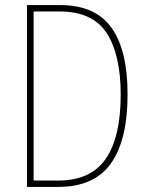

<svg xmlns="http://www.w3.org/2000/svg" viewBox="-20 -734 578 754"><path d="M481 -364Q481 -184 415.5 -92Q350 0 209 0H86V-714H217Q354 -714 417.5 -625.5Q481 -537 481 -364ZM454 -362Q454 -519 399 -604Q344 -689 213 -689H112V-25H209Q336 -25 395 -110Q454 -195 454 -362Z"/></svg>

Font: Noto Sans Gurmukhi UI Condensed Thin
Style: Regular
Weight: 100
Width: 3
Designer: Jelle Bosma - Monotype Design Team
Foundry: Monotype Imaging Inc.
Version: Version 2.004; ttfautohint (v1.8.4.7-5d5b)